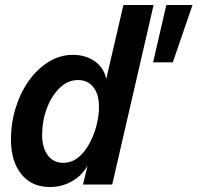

<svg xmlns="http://www.w3.org/2000/svg" viewBox="-20 -740 792 770"><path d="M313 0 331 -75Q307 -34 267 -12Q227 10 180 10Q107 10 65.5 -41.5Q24 -93 24 -180Q24 -248 43.5 -309.5Q63 -371 97 -418Q131 -465 176 -492.5Q221 -520 272 -520Q324 -520 360.5 -494Q397 -468 406 -423L475 -720H596L430 0ZM233 -87Q268 -87 294.5 -109Q321 -131 339.5 -166Q358 -201 367.5 -239Q377 -277 377 -310Q377 -363 354 -391Q331 -419 293 -419Q252 -419 219.5 -387.5Q187 -356 168 -306Q149 -256 149 -199Q149 -148 171.5 -117.5Q194 -87 233 -87ZM673 -490H594L647 -720H752Z"/></svg>

Font: Instrument Sans SemiCondensed SemiBold Italic
Style: Regular
Weight: 600
Width: 4
Italic angle: -13°
Designer: Rodrigo Fuenzalida
Foundry: fragTYPE
Version: Version 1.000; ttfautohint (v1.8.4.7-5d5b);gftools[0.9.28]